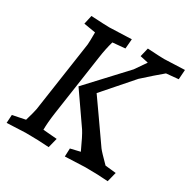

<svg xmlns="http://www.w3.org/2000/svg" viewBox="-160 -861 1007 1017"><g transform="rotate(30 343.5 -352.5)"><path d="M642 -54 627 5Q567 0 488 0L365 5L367 -45L426 -59Q390 -138 373 -164L242 -353L450 -577L497 -645L447 -656L460 -710Q541 -705 562 -705L687 -710L683 -651L609 -644Q562 -605 497 -546L343 -370Q353 -355 416.5 -265.5Q480 -176 512 -129Q524 -113 576 -61ZM362 -710 357 -651 281 -644Q267 -596 259 -538L205 -167Q196 -104 196 -61L281 -54L266 5Q202 0 123 0L9 5L12 -45L90 -61Q105 -111 110 -137L173 -568Q175 -585 175 -644L103 -656L115 -710Q206 -705 226 -705Z"/></g></svg>

Font: Andada
Style: Italic
Weight: 400
Italic angle: -8.29999°
Designer: Carolina Giovagnoli
Foundry: Carolina Giovagnoli
Version: Version 1.003